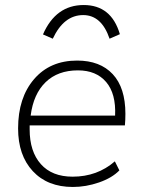

<svg xmlns="http://www.w3.org/2000/svg" viewBox="-20 -737 564 764"><path d="M477 -238H98V-222Q98 -134 142.5 -84Q187 -34 269 -34Q367 -34 437 -95L455 -59Q426 -29 374 -11Q322 7 270 7Q169 7 110.5 -56Q52 -119 52 -226Q52 -348 115.5 -422Q179 -496 287 -496Q378 -496 428.5 -442Q479 -388 479 -284Q479 -260 477 -238ZM102 -277H438Q442 -364 402.5 -410.5Q363 -457 290 -457Q210 -457 161.5 -410Q113 -363 102 -277ZM457 -601 416 -583Q384 -677 311 -677Q234 -677 190 -583L151 -600Q202 -717 313 -717Q423 -717 457 -601Z"/></svg>

Font: Iunito ExtraLight
Style: Italic
Weight: 200
Italic angle: -4.541°
Designer: Vernon Adams
Foundry: Vernon Adams
Version: Version 2.001;November 30, 2019;FontCreator 12.0.0.2547 64-b